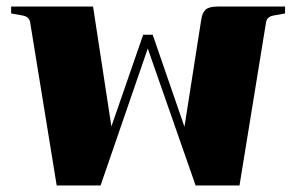

<svg xmlns="http://www.w3.org/2000/svg" viewBox="-20 -566 904 586"><path d="M47 -519 14 -525V-546H264L320 -180L417 -460H446L543 -179L594 -505Q597 -527 607.5 -536.5Q618 -546 644 -546H850V-525L817 -519Q795 -516 792 -498L711 0H577L431 -418L287 0H153L72 -498Q69 -516 47 -519Z"/></svg>

Font: Chonburi
Style: Regular
Weight: 400
Designer: Thanarat Vachiruckul and Stawix Ruecha
Foundry: Cadson Demak & Katatrad
Version: Version 1.000